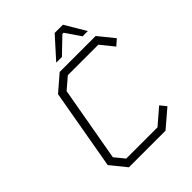

<svg xmlns="http://www.w3.org/2000/svg" viewBox="-255 -1075 1216 1216"><g transform="rotate(-45 352.5 -467.0)"><path d="M324 -794 450 -934H524L607 -794H560L491 -895H480L375 -794ZM509 0H181L96 -105L191 -645L298 -737H620L705 -632L665 -597L593 -686H320L243 -620L154 -117L208 -51H488L594 -142L627 -101Z"/></g></svg>

Font: Tomorrow Light
Style: Italic
Weight: 300
Italic angle: -10°
Designer: Tony de Marco, Monica Rizzolli
Foundry: Just in Type
Version: Version 2.002